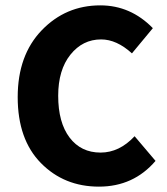

<svg xmlns="http://www.w3.org/2000/svg" viewBox="-20 -684 622 716"><path d="M349 12Q219 12 132.5 -76Q46 -164 46 -322Q46 -478 135.5 -571Q225 -664 354 -664Q467 -664 550 -579L472 -485Q415 -537 357 -537Q288 -537 242.5 -480Q197 -423 197 -327Q197 -227 239.5 -171Q282 -115 355 -115Q425 -115 482 -176L560 -84Q478 12 349 12Z"/></svg>

Font: Toshiba Sans
Style: Bold
Weight: 700
Designer: Paul D. Hunt
Foundry: Toshiba Corporation
Version: Version 2.020;PS 2.0;hotconv 1.0.86;makeotf.lib2.5.63406